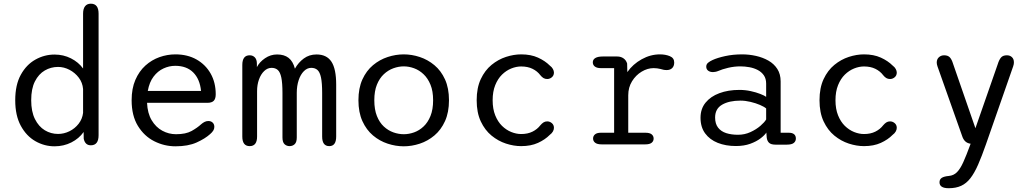

<svg xmlns="http://www.w3.org/2000/svg" viewBox="-20 -782 5611 1040"><path d="M472 5Q441 5 433.5 -30.5L433 -67Q408 -31.5 366.5 -10.5Q325 10.5 275.5 10.5Q220.5 10.5 171.8 -17.2Q123 -45 92.8 -100.5Q62.5 -156 62.5 -239Q62.5 -322.5 92.8 -377.2Q123 -432 171.8 -459.2Q220.5 -486.5 275.5 -486.5Q323.5 -486.5 364.2 -466Q405 -445.5 430 -411V-708Q430 -734.5 440.8 -748.2Q451.5 -762 472 -762Q514 -762 514 -708V-49.5Q514 5 472 5ZM430 -170.5V-300Q427 -334.5 406.8 -361.2Q386.5 -388 356.5 -403.8Q326.5 -419.5 294.5 -419.5Q255.5 -419.5 222.5 -400.2Q189.5 -381 169.2 -341.2Q149 -301.5 149 -239Q149 -178 169.2 -137.2Q189.5 -96.5 222.5 -76.5Q255.5 -56.5 294.5 -56.5Q326.5 -56.5 356 -71Q385.5 -85.5 405.8 -111.5Q426 -137.5 430 -170.5Z M930.5 10.5Q870 10.5 815.5 -17Q761 -44.5 727 -100Q693 -155.5 693 -239Q693 -302.5 713.2 -349.2Q733.5 -396 767.5 -426.8Q801.5 -457.5 843.8 -472.5Q886 -487.5 930 -487.5Q995.5 -487.5 1044.5 -459.8Q1093.5 -432 1121 -383.5Q1148.5 -335 1148.5 -271.5Q1148.5 -247 1137.8 -236Q1127 -225 1102.5 -225H776.5Q779 -168.5 801.5 -130.8Q824 -93 859 -74Q894 -55 933.5 -55Q986.5 -55 1017.8 -72.5Q1049 -90 1069 -108.5Q1078 -116.5 1087.8 -121.5Q1097.5 -126.5 1108.5 -126.5Q1123 -126.5 1132 -117.8Q1141 -109 1141 -94.5Q1141 -83.5 1134.8 -74Q1128.5 -64.5 1118 -55.5Q1091 -31 1045 -10.2Q999 10.5 930.5 10.5ZM780.5 -289.5H1069Q1062.5 -354 1026.5 -389.8Q990.5 -425.5 929 -425.5Q896.5 -425.5 865.5 -411.2Q834.5 -397 811.8 -367Q789 -337 780.5 -289.5Z M1548.5 9.5Q1532.5 9.5 1521.2 -1Q1510 -11.5 1510 -37.5V-279Q1510 -332.5 1503.8 -362Q1497.5 -391.5 1484.5 -403Q1471.5 -414.5 1451 -414.5Q1429 -414.5 1411 -397.2Q1393 -380 1382.8 -351.5Q1372.5 -323 1372.5 -288.5V-42.5Q1372.5 9.5 1332.5 9.5Q1292.5 9.5 1292.5 -42.5V-430Q1292.5 -482.5 1332.5 -482.5Q1349.5 -482.5 1360.5 -471Q1371.5 -459.5 1371.5 -437V-418.5Q1385.5 -446 1415.5 -466.5Q1445.5 -487 1481 -487Q1519.5 -487 1543.2 -468.5Q1567 -450 1577.5 -410Q1596 -443.5 1625.5 -465.2Q1655 -487 1694.5 -487Q1749.5 -487 1775.2 -448Q1801 -409 1801 -323.5V-42.5Q1801 9.5 1763.5 9.5Q1725 9.5 1725 -42.5V-279Q1725 -332.5 1718.8 -362Q1712.5 -391.5 1699.5 -403Q1686.5 -414.5 1666 -414.5Q1644 -414.5 1626 -396.5Q1608 -378.5 1597.8 -347.8Q1587.5 -317 1587.5 -279V-37.5Q1587.5 -11.5 1576.2 -1Q1565 9.5 1548.5 9.5Z M2167 10.5Q2123.5 10.5 2080 -3.8Q2036.5 -18 2000.5 -48.2Q1964.5 -78.5 1943 -126Q1921.5 -173.5 1921.5 -239Q1921.5 -304.5 1943 -351.8Q1964.5 -399 2000.5 -429Q2036.5 -459 2080 -473.2Q2123.5 -487.5 2167 -487.5Q2210.5 -487.5 2253.8 -473.2Q2297 -459 2333 -429Q2369 -399 2390.5 -351.8Q2412 -304.5 2412 -239Q2412 -173.5 2390.5 -126Q2369 -78.5 2333 -48.2Q2297 -18 2253.8 -3.8Q2210.5 10.5 2167 10.5ZM2167 -55Q2195 -55 2223 -65Q2251 -75 2274.2 -96.8Q2297.5 -118.5 2311.8 -153.8Q2326 -189 2326 -239Q2326 -288.5 2311.8 -323.2Q2297.5 -358 2274.2 -380Q2251 -402 2223 -412.2Q2195 -422.5 2167 -422.5Q2139 -422.5 2110.8 -412.2Q2082.5 -402 2059 -380Q2035.5 -358 2021.5 -323.2Q2007.5 -288.5 2007.5 -239Q2007.5 -189 2021.5 -153.8Q2035.5 -118.5 2059 -96.8Q2082.5 -75 2110.8 -65Q2139 -55 2167 -55Z M2803 9.5Q2763 9.5 2720.8 -4.2Q2678.5 -18 2642.5 -47.5Q2606.5 -77 2584.2 -124.5Q2562 -172 2562 -239Q2562 -306 2584.2 -353.5Q2606.5 -401 2642.5 -430.5Q2678.5 -460 2720.8 -473.8Q2763 -487.5 2803 -487.5Q2855.5 -487.5 2894 -470Q2932.5 -452.5 2958 -427Q2969.5 -418.5 2975 -408.2Q2980.5 -398 2980.5 -389Q2980.5 -373 2969.2 -363.5Q2958 -354 2944 -354Q2932.5 -354 2923.8 -359.2Q2915 -364.5 2907 -374.5Q2890.5 -396.5 2864.5 -409.2Q2838.5 -422 2803 -422Q2776.5 -422 2749.2 -411Q2722 -400 2699.2 -377.8Q2676.5 -355.5 2662.5 -320.8Q2648.5 -286 2648.5 -239Q2648.5 -192 2662.5 -157.2Q2676.5 -122.5 2699.2 -100.2Q2722 -78 2749.2 -67Q2776.5 -56 2803 -56Q2838.5 -56 2864.5 -69Q2890.5 -82 2907 -103.5Q2915 -113 2923.8 -118.8Q2932.5 -124.5 2944 -124.5Q2958 -124.5 2969.2 -115Q2980.5 -105.5 2980.5 -89.5Q2980.5 -80 2975 -70Q2969.5 -60 2958 -51.5Q2932.5 -25.5 2894 -8Q2855.5 9.5 2803 9.5Z M3383 -63H3476Q3499.5 -63 3510 -54.2Q3520.5 -45.5 3520.5 -31.5Q3520.5 -17.5 3509.8 -8.8Q3499 0 3476 0H3238.5Q3215 0 3203.8 -8.8Q3192.5 -17.5 3192.5 -31.5Q3192.5 -45.5 3203 -54.2Q3213.5 -63 3234.5 -63H3306.5V-413H3234.5Q3213.5 -413 3202.2 -421.5Q3191 -430 3191 -444.5Q3191 -459.5 3204.8 -467.8Q3218.5 -476 3245 -476H3323Q3343 -476 3357.2 -466Q3371.5 -456 3377 -438L3378 -391.5Q3408 -434.5 3455.8 -461Q3503.5 -487.5 3554.5 -487.5Q3584.5 -487.5 3608.2 -477.8Q3632 -468 3632 -443.5Q3632 -424 3621 -413.2Q3610 -402.5 3591.5 -402.5Q3581.5 -402.5 3573.5 -404.2Q3565.5 -406 3557 -408.5Q3548.5 -410.5 3539.2 -411.8Q3530 -413 3520.5 -413Q3487.5 -413 3455.8 -394Q3424 -375 3403.5 -341.8Q3383 -308.5 3383 -266Z M4180.5 1.5Q4156 1.5 4145.5 -8.8Q4135 -19 4133 -37.5L4131 -64Q4122.5 -50 4100 -32.8Q4077.5 -15.5 4043.8 -3.2Q4010 9 3966 9Q3911 9 3867.8 -8.2Q3824.5 -25.5 3799.5 -59.5Q3774.5 -93.5 3774.5 -144Q3774.5 -192.5 3801.8 -226Q3829 -259.5 3876.5 -277.2Q3924 -295 3985 -295Q4016.5 -295 4046.2 -288.5Q4076 -282 4098.2 -273.2Q4120.5 -264.5 4130 -257.5V-329Q4130 -356 4117.5 -374Q4105 -392 4084.5 -402.8Q4064 -413.5 4039.2 -418Q4014.5 -422.5 3990 -422.5Q3957.5 -422.5 3924.5 -414.8Q3891.5 -407 3869 -397Q3861.5 -394 3854.2 -392.8Q3847 -391.5 3842 -391.5Q3826 -391.5 3815.8 -399.2Q3805.5 -407 3805.5 -421Q3805.5 -434 3815.5 -442.2Q3825.5 -450.5 3840 -457Q3866 -469 3908.2 -478.2Q3950.5 -487.5 4000 -487.5Q4038 -487.5 4074.8 -479.2Q4111.5 -471 4142 -453.8Q4172.5 -436.5 4190.5 -408.5Q4208.5 -380.5 4208.5 -341V-63H4252.5Q4271.5 -63 4281.2 -55Q4291 -47 4291 -31.5Q4291 -17 4279.8 -7.8Q4268.5 1.5 4241.5 1.5ZM4130 -194.5Q4120 -203.5 4096.8 -213.5Q4073.5 -223.5 4045.2 -230.2Q4017 -237 3991 -237Q3929.5 -237 3891.5 -215Q3853.5 -193 3853.5 -145.5Q3853.5 -111.5 3869.5 -90.8Q3885.5 -70 3913.5 -61Q3941.5 -52 3977.5 -52Q4013.5 -52 4045 -66.5Q4076.5 -81 4099 -100.5Q4121.5 -120 4130 -135Z M4660 9.5Q4620 9.5 4577.8 -4.2Q4535.5 -18 4499.5 -47.5Q4463.5 -77 4441.2 -124.5Q4419 -172 4419 -239Q4419 -306 4441.2 -353.5Q4463.5 -401 4499.5 -430.5Q4535.5 -460 4577.8 -473.8Q4620 -487.5 4660 -487.5Q4712.5 -487.5 4751 -470Q4789.5 -452.5 4815 -427Q4826.5 -418.5 4832 -408.2Q4837.5 -398 4837.5 -389Q4837.5 -373 4826.2 -363.5Q4815 -354 4801 -354Q4789.5 -354 4780.8 -359.2Q4772 -364.5 4764 -374.5Q4747.5 -396.5 4721.5 -409.2Q4695.5 -422 4660 -422Q4633.5 -422 4606.2 -411Q4579 -400 4556.2 -377.8Q4533.5 -355.5 4519.5 -320.8Q4505.5 -286 4505.5 -239Q4505.5 -192 4519.5 -157.2Q4533.5 -122.5 4556.2 -100.2Q4579 -78 4606.2 -67Q4633.5 -56 4660 -56Q4695.5 -56 4721.5 -69Q4747.5 -82 4764 -103.5Q4772 -113 4780.8 -118.8Q4789.5 -124.5 4801 -124.5Q4815 -124.5 4826.2 -115Q4837.5 -105.5 4837.5 -89.5Q4837.5 -80 4832 -70Q4826.5 -60 4815 -51.5Q4789.5 -25.5 4751 -8Q4712.5 9.5 4660 9.5Z M5119 237.5Q5069 237.5 5069 205.5Q5069 189.5 5081 181.5Q5093 173.5 5120 171Q5146 168.5 5163.8 150.5Q5181.5 132.5 5198 96Q5214.5 59.5 5235.5 2L5237.5 -3.5Q5204 -7.5 5192 -44L5058 -422.5Q5054 -434.5 5054 -443Q5054 -461.5 5065.8 -472Q5077.5 -482.5 5094 -482.5Q5114.5 -482.5 5125 -471.2Q5135.5 -460 5142.5 -436.5L5263.5 -87.5L5384.5 -434.5Q5391.5 -457.5 5401.8 -470Q5412 -482.5 5434 -482.5Q5450.5 -482.5 5461.2 -472.5Q5472 -462.5 5472 -444.5Q5472 -440 5471.2 -434.5Q5470.5 -429 5468 -422.5L5320.5 0Q5298 64.5 5278 110Q5258 155.5 5236.2 183.5Q5214.5 211.5 5186.2 224.5Q5158 237.5 5119 237.5Z"/></svg>

Font: Sono Monospace
Style: Regular
Weight: 400
Designer: Tyler Finck
Foundry: Tyler Finck
Version: Version 2.112